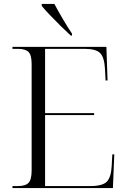

<svg xmlns="http://www.w3.org/2000/svg" viewBox="-20 -951 646 971"><path d="M43 0V-10H70Q109 -10 124.5 -26.5Q140 -43 140 -89V-627Q140 -672 124.5 -688Q109 -704 70 -704H43V-714H518L524 -544H514L511 -601Q508 -660 487 -682Q466 -704 407 -704H208V-379H456V-369H208V-10H436Q498 -10 520 -32Q542 -54 545 -113L548 -170H558L551 0ZM338 -771Q315 -792 286 -820.5Q257 -849 231 -876.5Q205 -904 191 -921V-931H255Q273 -897 298 -854.5Q323 -812 344 -781V-771Z"/></svg>

Font: Noto Serif Display Light
Style: Regular
Weight: 300
Designer: Monotype Design Team
Foundry: Monotype Imaging Inc.
Version: Version 2.009